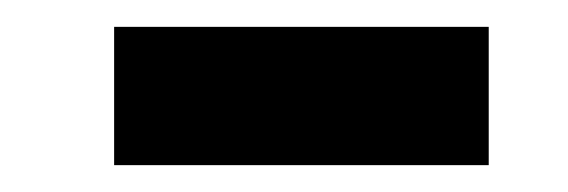

<svg xmlns="http://www.w3.org/2000/svg" viewBox="-20 -682 423 143"><path d="M65 -559V-662H344V-559Z"/></svg>

Font: Noto Sans Hebrew Droid
Style: Regular
Weight: 400
Designer: Monotype Design Team
Foundry: Monotype Imaging Inc.
Version: Version 1.100